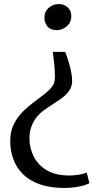

<svg xmlns="http://www.w3.org/2000/svg" viewBox="-20 -769 498 949"><path d="M302 -512.5Q311.5 -489.5 319.2 -463.8Q327 -438 331.8 -413.5Q336.5 -389 336.5 -369.5Q336.5 -344.5 325.2 -325.8Q314 -307 294.5 -291.2Q275 -275.5 249.8 -259.5Q224.5 -243.5 196 -223.5Q178.5 -211 162.2 -191.2Q146 -171.5 135.8 -145Q125.5 -118.5 125.5 -86Q125.5 -38 146.5 4.2Q167.5 46.5 211.2 72.5Q255 98.5 323.5 98.5Q345.5 98.5 369.8 94.5Q394 90.5 408.5 84L422 136.5Q411.5 142.5 392 148Q372.5 153.5 348.5 156.8Q324.5 160 299.5 160Q226 160 174.5 141.2Q123 122.5 91.5 90Q60 57.5 45.2 15.8Q30.5 -26 30.5 -71.5Q30.5 -120 48.8 -156Q67 -192 94.8 -219.2Q122.5 -246.5 152.8 -268.5Q183 -290.5 208.2 -311Q233.5 -331.5 245.5 -354Q248 -360 249.8 -370Q251.5 -380 251.5 -388Q251.5 -420.5 248.2 -451Q245 -481.5 241 -512.5ZM272 -749Q296 -749 314.2 -732.8Q332.5 -716.5 332.5 -689Q332.5 -659.5 310.8 -639.8Q289 -620 261 -620Q229.5 -620 214.5 -638.5Q199.5 -657 199.5 -680.5Q199.5 -712 220.8 -730.5Q242 -749 272 -749Z"/></svg>

Font: Merriweather 60pt
Style: Regular
Weight: 400
Version: Version 2.100